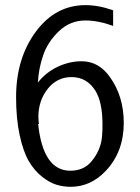

<svg xmlns="http://www.w3.org/2000/svg" viewBox="-20 -698 540 740"><path d="M42 -323.2Q42 -473.1 117.9 -575.7Q193.8 -678.2 309.1 -678.2Q360.8 -678.2 416 -658.2V-598.1Q358.9 -619.1 309.1 -619.1Q251 -619.1 208 -578.6Q165 -538.1 147 -486.6Q128.9 -435.1 126 -379.9Q156.7 -418.9 201.9 -440.4Q247.1 -461.9 294.9 -461.9Q360.8 -461.9 403.8 -400.9Q457 -326.7 457 -224.1Q457 -113.3 388.2 -40Q330.1 22 252 22Q224.1 22 197.5 13.9Q170.9 5.9 141.8 -17.1Q112.8 -40 91.3 -76.4Q69.8 -112.8 55.9 -176.5Q42 -240.2 42 -323.2ZM127 -220.2Q146 -40 251 -40Q301.8 -40 331.3 -74.5Q360.8 -108.9 370.1 -150.9Q375 -172.9 375 -217.8Q375 -304.7 347.2 -349.1Q314 -400.9 255.9 -400.9Q199.7 -400.9 163.8 -355.5Q127.9 -310.1 127.9 -247.1Q127.9 -238.3 129.9 -220.2Z"/></svg>

Font: CMU Sans Serif
Style: Medium
Weight: 500
Version: Version 0.7.0